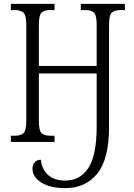

<svg xmlns="http://www.w3.org/2000/svg" viewBox="-20 -734 693 993"><path d="M316 239Q290 239 264 235Q238 231 217 222Q186 209 167 188Q148 167 148 139Q148 118 160 105Q172 92 191 92Q197 143 229.5 171.5Q262 200 318 200Q395 200 437.5 134Q480 68 480 -81V-354H181V-110Q181 -60 194.5 -46Q208 -32 241 -32H262V0H36V-32H56Q88 -32 102 -46Q116 -60 116 -110V-605Q116 -655 101.5 -668.5Q87 -682 55 -682H36V-714H262V-682H241Q208 -682 194.5 -668.5Q181 -655 181 -604V-393H480V-604Q480 -655 466 -668.5Q452 -682 419 -682H398V-714H626V-682H605Q572 -682 558 -668.5Q544 -655 544 -604V-78Q544 88 483.5 163.5Q423 239 316 239Z"/></svg>

Font: Noto Serif Condensed Light
Style: Regular
Weight: 300
Width: 3
Designer: Monotype Design Team
Foundry: Monotype Imaging Inc.
Version: Version 2.013